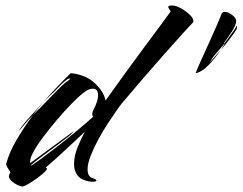

<svg xmlns="http://www.w3.org/2000/svg" viewBox="-20 -645 878 695"><path d="M61 30Q55 30 43 24.5Q31 19 21.5 10Q12 1 12 -7Q12 -12 17 -20L18 -22Q4 -41 2 -51Q14 -95 41 -140.5Q68 -186 99 -228Q83 -212 69.5 -195.5Q56 -179 46 -169Q63 -195 90 -224Q117 -253 139 -278Q129 -266 119 -254Q109 -242 99 -228Q105 -234 110.5 -240Q116 -246 122 -251Q128 -257 141.5 -271Q155 -285 171.5 -302Q188 -319 202.5 -333Q217 -347 225 -352Q238 -361 231 -361Q226 -361 214.5 -351Q203 -341 192.5 -330Q182 -319 179 -316L139 -278Q168 -311 193.5 -337.5Q219 -364 236 -380Q257 -379 282 -369.5Q307 -360 325 -342Q356 -313 362 -281Q397 -330 433.5 -380.5Q470 -431 503.5 -476Q537 -521 562 -554.5Q587 -588 598 -604Q595 -609 592 -613Q589 -617 589 -620Q589 -626 606 -625Q620 -624 638.5 -613Q657 -602 670 -588.5Q683 -575 679 -564Q667 -552 640 -522Q613 -492 576.5 -451Q540 -410 500 -363.5Q460 -317 422 -272Q416 -265 402 -245Q388 -225 370 -197.5Q352 -170 335.5 -139.5Q319 -109 308 -80.5Q297 -52 297 -32Q297 -5 316 0Q329 4 329 8Q329 13 315 13Q304 13 291 9Q267 2 257.5 -14.5Q248 -31 248 -51Q248 -81 261.5 -113.5Q275 -146 287 -168Q256 -139 218 -103.5Q180 -68 145 -38Q147 -38 149 -36Q153 -34 142.5 -23.5Q132 -13 115 -0.5Q98 12 82.5 21Q67 30 61 30ZM97 -48Q111 -57 136 -75.5Q161 -94 192.5 -118.5Q224 -143 257 -170.5Q290 -198 318 -223Q314 -225 314 -232Q314 -239 318 -247Q327 -264 331 -277Q335 -290 335 -300Q335 -324 316 -324Q301 -324 282 -309Q265 -296 239 -269.5Q213 -243 185.5 -210.5Q158 -178 134.5 -146.5Q111 -115 98.5 -90.5Q86 -66 90 -55L241 -166Q243 -168 244.5 -169Q246 -170 246 -170Q247 -170 242 -164.5Q237 -159 232 -154Q218 -143 192 -123.5Q166 -104 139.5 -84.5Q113 -65 95 -50Q91 -47 91.5 -46Q92 -45 97 -48ZM688 -380Q694 -396 706.5 -423.5Q719 -451 733.5 -483Q748 -515 761 -544.5Q774 -574 782 -595Q785 -602 794 -602Q805 -602 819.5 -591.5Q834 -581 835 -570Q835 -555 820 -532Q805 -509 794 -494Q791 -490 791 -489Q791 -488 792 -487L784 -477Q775 -466 765.5 -455.5Q756 -445 750 -437Q749 -435 744 -427Q739 -419 741 -421Q750 -431 760 -442.5Q770 -454 779 -464Q758 -433 734 -408.5Q710 -384 688 -380ZM779 -464Q782 -469 785 -473Q788 -477 790 -481Q793 -486 792 -487Q809 -511 820.5 -526.5Q832 -542 836 -550Q837 -551 837 -551.5Q837 -552 837 -552Q838 -552 838 -549Q838 -540 835 -537Q831 -530 815.5 -509Q800 -488 786 -472Z"/></svg>

Font: Smooch
Style: Regular
Weight: 400
Designer: Robert E. Leuschke
Foundry: Robert E. Leuschke
Version: Version 1.010; ttfautohint (v1.8.3)